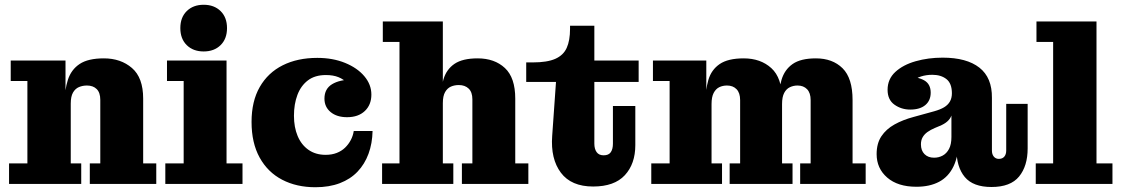

<svg xmlns="http://www.w3.org/2000/svg" viewBox="-20 -772 4706 806"><path d="M357 0V-86H401V-353Q401 -383 386 -398Q371 -413 345 -413Q327 -413 311.5 -406.5Q296 -400 286.5 -383.5Q277 -367 277 -337L251 -336Q251 -394 265 -437Q279 -480 314.5 -503.5Q350 -527 416 -527Q487 -527 534 -486.5Q581 -446 581 -358V-86H636V0ZM18 0V-86H95V-432H25V-518H255V-359L277 -363V-86H321V0Z M674 0V-86H751V-432H681V-518H931V-86H998V0ZM835 -556Q791 -556 764 -582.5Q737 -609 737 -654Q737 -699 764 -725.5Q791 -752 835 -752Q879 -752 906 -725.5Q933 -699 933 -654Q933 -609 906 -582.5Q879 -556 835 -556Z M1304 14Q1225 14 1164.5 -17.5Q1104 -49 1070 -110.5Q1036 -172 1036 -260Q1036 -347 1070.5 -407Q1105 -467 1167 -498Q1229 -529 1312 -529L1348 -457Q1302 -457 1272.5 -434.5Q1243 -412 1228.5 -373.5Q1214 -335 1214 -286Q1214 -238 1229.5 -201Q1245 -164 1275 -143Q1305 -122 1347 -122Q1373 -122 1393.5 -130Q1414 -138 1428.5 -152Q1443 -166 1452.5 -184Q1462 -202 1465 -222H1544Q1543 -170 1527 -126.5Q1511 -83 1481 -51.5Q1451 -20 1406.5 -3Q1362 14 1304 14ZM1437 -280Q1394 -280 1368 -301.5Q1342 -323 1342 -358Q1342 -399 1374 -418.5Q1406 -438 1461 -438L1462 -387Q1453 -407 1438 -423Q1423 -439 1401 -448Q1379 -457 1348 -457L1312 -529Q1377 -529 1428.5 -508Q1480 -487 1509.5 -452Q1539 -417 1539 -375Q1539 -332 1511.5 -306Q1484 -280 1437 -280Z M1584 0V-86H1657V-596H1587V-682H1839V-86H1883V0ZM1919 0V-86H1963V-355Q1963 -385 1947.5 -400Q1932 -415 1906 -415Q1888 -415 1873 -408.5Q1858 -402 1848.5 -385.5Q1839 -369 1839 -339L1829 -338Q1829 -396 1841.5 -438.5Q1854 -481 1888 -504Q1922 -527 1985 -527Q2056 -527 2099.5 -486.5Q2143 -446 2143 -358V-86H2198V0Z M2470 11Q2378 11 2334.5 -47Q2291 -105 2298 -201L2314 -428H2189V-510H2217Q2277 -510 2311 -525Q2345 -540 2359 -571Q2373 -602 2373 -651V-664H2475V-169Q2475 -147 2484.5 -133.5Q2494 -120 2514 -120Q2535 -120 2544 -133Q2553 -146 2553 -169V-327H2647V-163Q2647 -84 2603 -36.5Q2559 11 2470 11ZM2475 -428V-518H2661V-428Z M2714 0V-86H2791V-432H2721V-518H2945V-344L2967 -347V-86H3011V0ZM3043 0V-86H3087V-352Q3087 -382 3072 -397.5Q3057 -413 3032 -413Q3014 -413 2999.5 -406Q2985 -399 2976 -382Q2967 -365 2967 -335L2941 -334Q2941 -393 2953.5 -436Q2966 -479 3001 -503Q3036 -527 3102 -527Q3173 -527 3218 -486Q3263 -445 3263 -356V-86H3307V0ZM3339 0V-86H3383V-352Q3383 -382 3368 -397.5Q3353 -413 3328 -413Q3311 -413 3296 -406Q3281 -399 3272 -382Q3263 -365 3263 -335L3248 -334Q3248 -393 3260.5 -436Q3273 -479 3307 -503Q3341 -527 3405 -527Q3475 -527 3517 -485.5Q3559 -444 3559 -352V-86H3614V0Z M3801 -312Q3764 -312 3735 -332.5Q3706 -353 3706 -395Q3706 -440 3738.5 -470Q3771 -500 3824 -515Q3877 -530 3937 -530Q4038 -530 4091.5 -488Q4145 -446 4144 -361L3976 -380Q3976 -422 3953 -440Q3930 -458 3894 -458Q3868 -458 3846.5 -451Q3825 -444 3809.5 -431Q3794 -418 3785 -400L3786 -450Q3833 -450 3860 -434.5Q3887 -419 3887 -383Q3887 -350 3864.5 -331Q3842 -312 3801 -312ZM4142 13Q4065 13 4030 -29Q3995 -71 3995 -147V-162H3974V-287H3970L3976 -332V-380L4144 -361V-140Q4144 -124 4152 -114.5Q4160 -105 4173 -105Q4188 -105 4196 -114.5Q4204 -124 4204 -140V-336H4294V-149Q4294 -75 4258 -31Q4222 13 4142 13ZM3827 12Q3749 12 3704.5 -26.5Q3660 -65 3660 -125Q3660 -170 3680 -200Q3700 -230 3735 -249.5Q3770 -269 3815 -281L3902 -305Q3927 -312 3943 -321.5Q3959 -331 3967.5 -345.5Q3976 -360 3976 -381L3979 -287H3974Q3969 -273 3956.5 -262Q3944 -251 3924 -243L3905 -235Q3886 -227 3873 -217.5Q3860 -208 3853 -195.5Q3846 -183 3846 -166Q3846 -140 3861 -125Q3876 -110 3901 -110Q3921 -110 3937.5 -119Q3954 -128 3964 -147Q3974 -166 3974 -197L4004 -186Q4004 -118 3983 -74Q3962 -30 3922.5 -9Q3883 12 3827 12Z M4328 0V-86H4401V-596H4331V-682H4583V-86H4650V0Z"/></svg>

Font: Montagu Slab
Style: Bold
Weight: 700
Designer: Florian Karsten
Foundry: Florian Karsten
Version: Version 1.000